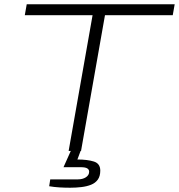

<svg xmlns="http://www.w3.org/2000/svg" viewBox="-20 -706 837 898"><path d="M301 0 413 -635H96L105 -686H797L788 -635H471L359 0ZM308 172Q283 172 258 170.5Q233 169 210 165L215 133H343Q367 133 382 123Q397 113 397 97Q397 87 388 81.5Q379 76 358 76H277L316 -11H361L342 40Q389 40 419 49.5Q449 59 449 92Q449 118 437.5 134Q426 150 406 158Q386 166 360.5 169Q335 172 308 172Z"/></svg>

Font: Archivo Expanded Thin
Style: Italic
Weight: 250
Width: 7
Italic angle: -10°
Designer: Hector Gatti
Foundry: Omnibus-Type
Version: Version 2.001